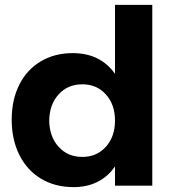

<svg xmlns="http://www.w3.org/2000/svg" viewBox="-20 -762 725 788"><path d="M605 -742V0H452V-79Q423 -37 380 -15.5Q337 6 282 6Q206 6 148.5 -28.5Q91 -63 59.5 -126Q28 -189 28 -271Q28 -352 59 -414Q90 -476 147 -510Q204 -544 278 -544Q392 -544 452 -459V-742ZM452 -267Q452 -333 414.5 -374.5Q377 -416 318 -416Q258 -416 220.5 -374.5Q183 -333 182 -267Q183 -201 220.5 -159.5Q258 -118 318 -118Q377 -118 414.5 -159.5Q452 -201 452 -267Z"/></svg>

Font: Montserrat arm2 SemiBold
Style: Regular
Weight: 600
Designer: Julieta Ulanovsky
Foundry: Julieta Ulanovsky
Version: Version 6.000